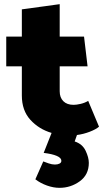

<svg xmlns="http://www.w3.org/2000/svg" viewBox="-20 -641 506 923"><path d="M401 -322H267V-202Q267 -172 284.5 -154.5Q302 -137 334 -137Q347 -137 367 -141.5Q387 -146 404 -156L456 -32Q441 -19 411 -7.5Q381 4 350 8L339 39Q376 51 391.5 83.5Q407 116 407 142Q407 199 363.5 230.5Q320 262 266 262Q237 262 206 251Q175 240 150 221L188 135Q198 139 214 144.5Q230 150 244 150Q257 150 266 145.5Q275 141 275 132Q275 118 253 108.5Q231 99 190 94L228 -2Q167 -20 126 -65Q85 -110 85 -182V-322H10V-465H85V-596L267 -621V-465H384Z"/></svg>

Font: Palanquin Dark
Style: Bold
Weight: 700
Designer: Pria Ravichandran
Version: Version 1.000